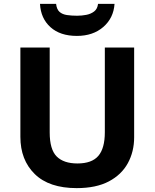

<svg xmlns="http://www.w3.org/2000/svg" viewBox="-20 -959 796 989"><path d="M671 -252Q671 -178 638.5 -118.5Q606 -59 540.5 -24.5Q475 10 375 10Q233 10 159 -62.5Q85 -135 85 -254V-714H236V-277Q236 -189 272 -153Q308 -117 379 -117Q453 -117 486.5 -156Q520 -195 520 -278V-714H671ZM570 -939Q565 -866 512 -820Q459 -774 376 -774Q290 -774 240 -819Q190 -864 186 -939H269Q272 -911 286.5 -898Q301 -885 325 -881.5Q349 -878 377 -878Q401 -878 424.5 -882.5Q448 -887 465 -900Q482 -913 485 -939Z"/></svg>

Font: Noto Sans Ol Chiki
Style: Regular
Weight: 400
Designer: Monotype Design Team, Lewis McGuffie
Foundry: Monotype Imaging Inc.
Version: Version 2.003